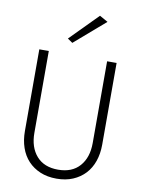

<svg xmlns="http://www.w3.org/2000/svg" viewBox="-102 -1017 810 1096"><g transform="rotate(10 303.0 -469.5)"><path d="M79 -700V-226Q79 -174 94 -130.5Q109 -87 138 -56Q167 -25 208.5 -7.5Q250 10 303 10Q356 10 397.5 -7.5Q439 -25 468 -56Q497 -87 512 -130.5Q527 -174 527 -226V-700H472V-226Q472 -142 428 -92Q384 -42 303 -42Q222 -42 178 -92Q134 -142 134 -226V-700ZM435 -922 387 -949 229 -789 258 -769Z"/></g></svg>

Font: Jost Light
Style: Regular
Weight: 300
Version: Version 3.710